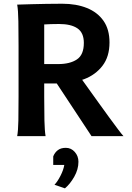

<svg xmlns="http://www.w3.org/2000/svg" viewBox="-20 -738 714 1041"><path d="M219.7 -285.6V-212.4Q219.7 -140.1 220.9 -84.5Q222.2 -28.8 227.1 0H73.2Q78.6 -29.3 79.6 -84.7Q80.6 -140.1 80.6 -212.4V-488.3Q80.6 -560.1 79.6 -621.8Q78.6 -683.6 73.2 -712.9Q73.2 -712.9 95 -713.6Q116.7 -714.4 152.6 -715.3Q188.5 -716.3 231.4 -717Q274.4 -717.8 317.4 -717.8Q393.6 -717.8 451.2 -694.6Q508.8 -671.4 541.3 -625Q573.7 -578.6 573.7 -507.8Q573.7 -430.7 535.6 -381.3Q497.6 -332 436.3 -308.8Q375 -285.6 305.2 -285.6ZM219.7 -605.5V-390.6H295.4Q359.4 -390.6 397 -415.8Q434.6 -440.9 434.6 -505.4Q434.6 -560.5 399.9 -584.2Q365.2 -607.9 300.3 -607.9Q272 -607.9 255.6 -607.2Q239.3 -606.4 219.7 -605.5ZM271.5 -310.1 403.8 -335.4Q403.8 -335.4 419.4 -313.7Q435.1 -292 460.2 -256.8Q485.4 -221.7 514.4 -181.2Q543.5 -140.6 571.3 -102.5Q599.1 -64.5 620.1 -36.6Q641.1 -8.8 649.4 0H476.1ZM268.6 156.2V109.9Q276.9 88.9 293.5 76.2Q310.1 63.5 336.9 63.5Q365.7 63.5 385.5 85.9Q405.3 108.4 405.3 139.2Q405.3 180.2 382.6 220.2Q359.9 260.3 332 283.2L275.4 263.7Q291 248 307.6 215.8Q324.2 183.6 328.6 156.2Z"/></svg>

Font: Andika
Style: Bold
Weight: 700
Designer: Victor Gaultney, Annie Olsen, Julie Remington, Don Collingsworth, Eric Hays, Becca Hirsbrunner
Foundry: SIL International
Version: Version 6.101